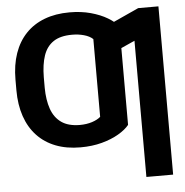

<svg xmlns="http://www.w3.org/2000/svg" viewBox="-61 -796 1023 1059"><g transform="rotate(-5 450.5 -266.5)"><path d="M630.7 -431.4V-90.8Q610.2 -65.3 570.9 -42.3Q531.6 -19.2 477.9 -4.7Q424.1 9.8 359.2 9.8Q282.1 9.8 221.9 -13.6Q161.6 -37 119.7 -81.6Q77.7 -126.2 55.8 -190Q33.8 -253.9 33.8 -334.6V-383.4L190.6 -384.8V-334.6Q191.1 -266.9 208.4 -217.3Q225.8 -167.7 264.1 -140.7Q302.4 -113.8 365.6 -113.5Q403.8 -113.6 433.9 -123.4Q464.1 -133.3 481.2 -148.4V-431.4ZM630.7 -636.7V-302L481.2 -300.2V-578.9Q462.6 -596.1 431.8 -604.6Q401.1 -613.2 367 -613.1Q301.8 -613.4 263.2 -587.8Q224.7 -562.2 207.9 -513.2Q191.1 -464.2 190.6 -393V-339.8L33.8 -340.4V-393Q33.8 -474.5 56.1 -538.5Q78.3 -602.4 120.7 -646.7Q163 -690.9 224 -714.1Q285.1 -737.3 362.7 -737.3Q427 -737.3 480.1 -722.7Q533.3 -708 571.9 -685Q610.5 -661.9 630.7 -636.7ZM854.5 -727.5V204.1H706.4V-550L550 -479.7V-639.6L742.4 -727.5Z"/></g></svg>

Font: Inter Tight
Style: Regular
Weight: 400
Designer: Rasmus Andersson
Foundry: rsms
Version: Version 3.002